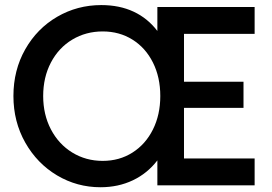

<svg xmlns="http://www.w3.org/2000/svg" viewBox="-20 -748 1099 775"><path d="M34.2 -360.4Q34.2 -464.8 81.8 -548.8Q129.4 -632.8 210.7 -680.2Q292 -727.5 388.7 -727.5Q462.4 -727.5 519.3 -700.9Q576.2 -674.3 615.2 -623V-719.7H1007.8V-611.3H722.7V-418H962.9V-312.5H722.7V-108.4H1007.8V0H615.2V-100.6Q575.2 -48.3 516.4 -20.3Q457.5 7.8 385.7 7.8Q291 7.8 210.4 -40Q129.9 -87.9 82 -172.4Q34.2 -256.8 34.2 -360.4ZM627 -360.4Q627 -436.5 597.2 -495.8Q567.4 -555.2 514.6 -588.1Q461.9 -621.1 394.5 -621.1Q326.7 -621.1 271.7 -588.1Q216.8 -555.2 185.5 -495.6Q154.3 -436 154.3 -360.4Q154.3 -285.6 185.5 -225.8Q216.8 -166 271.7 -132.3Q326.7 -98.6 394.5 -98.6Q461.9 -98.6 514.6 -132.1Q567.4 -165.5 597.2 -225.1Q627 -284.7 627 -360.4Z"/></svg>

Font: Reddit Sans Strawberry SemiBold
Style: Regular
Weight: 600
Designer: Stephen Hutchings
Foundry: Reddit
Version: Version 1.013